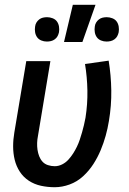

<svg xmlns="http://www.w3.org/2000/svg" viewBox="-20 -776 540 804"><path d="M209 8Q180 8 152 2Q124 -4 101 -19Q78 -34 63 -57Q48 -80 41.5 -107Q35 -134 35 -163Q35 -192 40 -221L90 -520H191L139 -207Q136 -192 135.5 -177.5Q135 -163 137 -149Q139 -135 144 -122Q149 -109 158 -99Q167 -89 181 -84.5Q195 -80 209 -80Q225 -80 240 -87.5Q255 -95 266 -107Q277 -119 286 -133Q295 -147 302 -161.5Q309 -176 314 -191Q319 -206 323.5 -221.5Q328 -237 331.5 -252Q335 -267 338 -283Q347 -340 346 -396.5Q345 -453 336 -508L435 -522Q445 -461 446 -397.5Q447 -334 436 -269Q431 -238 422.5 -207.5Q414 -177 401.5 -147Q389 -117 371 -89Q353 -61 328 -38Q303 -15 271.5 -3.5Q240 8 209 8ZM426 -602Q414 -602 403 -606.5Q392 -611 385.5 -620Q379 -629 377 -641Q375 -653 377 -665Q378 -674 382.5 -681.5Q387 -689 394 -694.5Q401 -700 409.5 -702Q418 -704 427 -704Q439 -704 450.5 -699.5Q462 -695 468.5 -686Q475 -677 477 -665Q479 -653 477 -641Q475 -632 471 -624.5Q467 -617 459.5 -611.5Q452 -606 443.5 -604Q435 -602 426 -602ZM176 -602Q164 -602 153 -606.5Q142 -611 135.5 -620Q129 -629 127 -641Q125 -653 127 -665Q128 -674 132.5 -681.5Q137 -689 144 -694.5Q151 -700 159.5 -702Q168 -704 177 -704Q189 -704 200.5 -699.5Q212 -695 218.5 -686Q225 -677 227 -665Q229 -653 227 -641Q225 -632 221 -624.5Q217 -617 209.5 -611.5Q202 -606 193.5 -604Q185 -602 176 -602ZM248 -600 285 -756H380L325 -600Z"/></svg>

Font: Iosevka Semibold
Style: Italic
Weight: 600
Italic angle: -9°
Monospace: yes
Designer: Belleve Invis
Foundry: Belleve Invis
Version: Version 32.5.0; ttfautohint (v1.8.4)